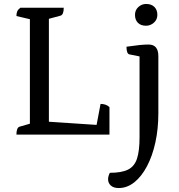

<svg xmlns="http://www.w3.org/2000/svg" viewBox="-20 -680 905 970"><path d="M63 0Q63 -35 79 -40L131 -55V-583L63 -599Q63 -613 67 -622.5Q71 -632 83 -641H302Q302 -606 286 -601L227 -585V-65L468 -49L488 -155Q516 -155 533 -139V0ZM580 270Q554 270 540 257.5Q526 245 526 225Q526 218 528.5 209Q531 200 535 193Q594 193 626.5 177Q659 161 672 122Q685 83 685 13V-395L635 -405Q619 -407 619 -444Q660 -450 685 -452.5Q710 -455 731 -455Q780 -455 780 -396V-108Q780 -29 765 39.5Q750 108 722.5 160Q695 212 658.5 241Q622 270 580 270ZM718 -550Q691 -550 676.5 -565Q662 -580 662 -605Q662 -629 679 -644.5Q696 -660 718 -660Q745 -660 760 -645Q775 -630 775 -605Q775 -581 757.5 -565.5Q740 -550 718 -550Z"/></svg>

Font: Petrona Medium
Style: Regular
Weight: 500
Designer: Ringo R. Seeber
Foundry: Ringo R. Seeber
Version: Version 2.001; ttfautohint (v1.8.3)